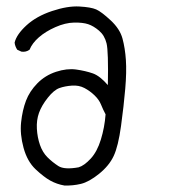

<svg xmlns="http://www.w3.org/2000/svg" viewBox="-20 -457 540 591"><path d="M178 114Q155 110 135 99Q115 88 89.5 64Q64 40 52.5 -2Q41 -44 45 -81Q49 -118 60 -147Q71 -176 95 -200.5Q119 -225 152.5 -236Q186 -247 214.5 -243Q243 -239 266 -231Q288 -223 312 -195Q314 -299 308 -323.5Q302 -348 285 -362.5Q268 -377 251.5 -382.5Q235 -388 208 -387.5Q181 -387 150.5 -373.5Q120 -360 99.5 -342Q79 -324 71 -304Q60 -296 46 -298L33 -304Q26 -315 25 -326Q31 -351 61.5 -379Q92 -407 140 -423Q188 -439 224 -437Q260 -435 276 -428Q292 -421 320.5 -394.5Q349 -368 357 -338.5Q365 -309 367.5 -272.5Q370 -236 365.5 -183.5Q361 -131 352.5 -69Q344 -7 330 23Q316 53 285 78Q254 103 229 109Q204 115 178 114ZM222 58Q239 53 259 31.5Q279 10 290.5 -27.5Q302 -65 305 -105Q297 -120 291 -135Q285 -150 271 -163.5Q257 -177 240 -186Q223 -195 201.5 -193.5Q180 -192 163 -186Q146 -180 127 -156Q108 -132 100 -109.5Q92 -87 93.5 -60.5Q95 -34 103 -11Q111 12 126 27Q141 42 159.5 54Q178 66 222 58Z"/></svg>

Font: NaniFont Regular
Style: Regular
Weight: 400
Designer: Nanigashitei
Version: Version 1.036